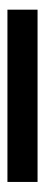

<svg xmlns="http://www.w3.org/2000/svg" viewBox="188 -166 125 542"><g transform="rotate(90 251.0 104.5)"><path d="M7.8 61.5H494.1V146.5H7.8Z"/></g></svg>

Font: Reddit Sans Chocolate
Style: Bold
Weight: 700
Designer: Stephen Hutchings
Foundry: Reddit
Version: Version 1.011